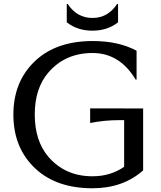

<svg xmlns="http://www.w3.org/2000/svg" viewBox="-20 -958 829 987"><path d="M323.2 -937.5H328.1Q375.5 -865.7 455.1 -865.7Q534.7 -865.7 582 -937.5H586.9V-843.3Q532.2 -800.3 455.1 -800.3Q377.9 -800.3 323.2 -843.3ZM455.6 9.8Q272 9.8 164.1 -89.4Q48.8 -195.3 48.8 -368.7Q48.8 -542 164.1 -647.9Q271.5 -746.6 455.6 -747.1Q589.8 -747.1 682.1 -697.3V-548.8H677.2Q595.7 -685.5 455.6 -685.5Q314.9 -685.5 228.5 -585Q158.7 -503.9 158.7 -369.1Q158.7 -234.4 228.5 -152.3Q314.5 -51.8 455.6 -51.8Q547.9 -51.8 618.2 -100.6V-340.3H589.8Q516.6 -340.3 443.4 -325.7V-400.9L715.8 -400.4V-82Q611.8 9.8 455.6 9.8Z"/></svg>

Font: Classica
Style: Book
Weight: 400
Designer: Wojciech Kalinowski "wmk69" (wmk69@o2.pl)
Foundry: Wojciech Kalinowski "wmk69" (wmk69@o2.pl)
Version: Version 2.1.1; 2021-05-14